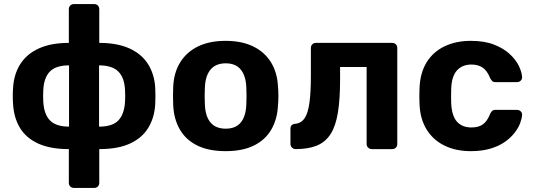

<svg xmlns="http://www.w3.org/2000/svg" viewBox="-20 -730 2611 940"><path d="M342 190Q331 190 324 183Q317 176 317 165V0Q227 0 167.5 -27Q108 -54 78 -103.5Q48 -153 44 -220Q41 -260 44 -300Q48 -367 79.5 -416.5Q111 -466 170.5 -493Q230 -520 317 -520V-685Q317 -696 324 -703Q331 -710 342 -710H442Q452 -710 459 -703Q466 -696 466 -685V-520Q554 -520 613.5 -493Q673 -466 704.5 -416.5Q736 -367 740 -300Q742 -260 740 -220Q736 -153 705.5 -103.5Q675 -54 616 -27Q557 0 466 0V165Q466 176 459 183Q452 190 442 190ZM318 -110V-410Q254 -410 224.5 -380Q195 -350 192 -290Q191 -276 191 -259.5Q191 -243 192 -230Q196 -169 225.5 -139.5Q255 -110 318 -110ZM465 -110Q530 -110 559 -140Q588 -170 592 -230Q593 -243 593 -259.5Q593 -276 592 -290Q589 -351 558.5 -380.5Q528 -410 465 -410Z M1085 10Q1002 10 946 -17.5Q890 -45 860.5 -96Q831 -147 828 -215Q827 -235 827 -260.5Q827 -286 828 -305Q831 -374 862 -424.5Q893 -475 949 -502.5Q1005 -530 1085 -530Q1164 -530 1220 -502.5Q1276 -475 1307 -424.5Q1338 -374 1341 -305Q1343 -286 1343 -260.5Q1343 -235 1341 -215Q1338 -147 1308.5 -96Q1279 -45 1223 -17.5Q1167 10 1085 10ZM1085 -100Q1134 -100 1159 -130.5Q1184 -161 1186 -220Q1187 -235 1187 -260Q1187 -285 1186 -300Q1184 -358 1159 -389Q1134 -420 1085 -420Q1036 -420 1010.5 -389Q985 -358 983 -300Q982 -285 982 -260Q982 -235 983 -220Q985 -161 1010.5 -130.5Q1036 -100 1085 -100Z M1427 0Q1417 0 1409.5 -7.5Q1402 -15 1402 -25V-100Q1402 -122 1426 -124Q1455 -127 1471.5 -151.5Q1488 -176 1495 -227Q1502 -278 1502 -358V-495Q1502 -506 1509 -513Q1516 -520 1527 -520H1900Q1911 -520 1918 -513Q1925 -506 1925 -495V-25Q1925 -14 1918 -7Q1911 0 1900 0H1800Q1790 0 1782.5 -7Q1775 -14 1775 -25V-402H1645V-341Q1645 -246 1634.5 -180Q1624 -114 1599 -74.5Q1574 -35 1532 -17.5Q1490 0 1427 0Z M2285 10Q2212 10 2156.5 -17Q2101 -44 2069 -95.5Q2037 -147 2034 -219Q2033 -235 2033 -259.5Q2033 -284 2034 -300Q2037 -373 2068.5 -424.5Q2100 -476 2156 -503Q2212 -530 2285 -530Q2352 -530 2399 -511.5Q2446 -493 2476 -465Q2506 -437 2520.5 -406.5Q2535 -376 2536 -353Q2537 -343 2529.5 -335.5Q2522 -328 2512 -328H2405Q2395 -328 2389.5 -333.5Q2384 -339 2379 -349Q2365 -384 2343 -399Q2321 -414 2288 -414Q2243 -414 2217 -385Q2191 -356 2189 -295Q2188 -256 2189 -224Q2192 -162 2217.5 -134Q2243 -106 2288 -106Q2323 -106 2344 -121Q2365 -136 2379 -171Q2383 -181 2389 -186.5Q2395 -192 2405 -192H2512Q2522 -192 2529.5 -184.5Q2537 -177 2536 -167Q2535 -150 2526.5 -127Q2518 -104 2499.5 -80Q2481 -56 2452 -35.5Q2423 -15 2381.5 -2.5Q2340 10 2285 10Z"/></svg>

Font: Rubik SemiBold
Style: Regular
Weight: 600
Designer: Hubert and Fischer
Foundry: Hubert and Fischer
Version: Version 2.300;gftools[0.9.30]